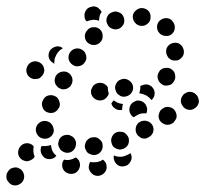

<svg xmlns="http://www.w3.org/2000/svg" viewBox="-27 -388 635 593"><path d="M32 132Q27 129 22 129Q16 129 11 131Q6 132 2 136Q-2 140 -4 145H-5Q-7 150 -7 155Q-8 161 -6 166Q-4 171 0 175Q3 179 8 182Q19 187 29 183Q40 179 45 169Q50 158 46 148Q43 137 32 132ZM265 113H266Q275 113 284 109Q287 107 291 105Q291 105 291 105Q292 106 292 106Q296 109 299 114Q302 119 302 124Q304 135 297 144Q290 153 278 155Q273 156 267 154Q262 153 258 149Q254 146 251 141Q248 136 247 131Q247 126 248 121Q249 116 252 112Q259 114 265 113ZM207 98Q210 100 213 103Q215 105 217 108Q219 113 220 118Q221 124 219 129Q216 140 206 146Q196 151 185 148Q174 145 168 135Q163 125 166 114Q167 112 168 109Q169 107 171 105Q179 107 187 106Q197 104 206 99Q207 99 207 98ZM360 93Q369 90 376 85Q381 94 379 104Q376 114 368 121Q358 127 347 126Q336 124 329 114Q326 110 325 104Q323 98 325 92Q333 96 342 96Q351 97 360 93ZM44 107Q34 102 30 91Q27 80 32 70Q37 60 47 56Q58 52 68 57Q71 58 73 60Q75 62 77 64Q77 65 77 65Q75 76 77 86Q78 91 80 96Q78 100 74 103Q70 106 65 108Q60 110 55 110Q49 109 44 107ZM120 103Q115 102 110 99Q106 95 103 91Q100 86 99 81Q98 75 99 70Q99 68 100 66Q101 64 102 62Q102 62 102 63Q113 64 123 62Q127 61 130 60Q130 61 131 63Q132 73 137 82Q141 88 147 93Q146 95 144 96Q143 98 141 99Q136 102 131 103Q126 104 120 103ZM290 62Q290 56 288 51Q285 46 281 43Q277 39 272 37Q267 35 261 36Q256 36 251 38Q246 41 242 45Q238 49 237 54Q235 59 235 65Q235 70 238 75Q240 80 244 84Q248 87 254 89Q259 91 264 91Q276 90 283 82Q291 73 290 62ZM207 63Q208 57 208 52Q207 47 204 42Q201 37 197 34Q192 31 187 29Q176 27 166 32Q156 38 154 49Q152 55 153 60Q154 65 157 70Q159 75 164 78Q168 81 174 83Q185 86 195 80Q204 74 207 63ZM370 37Q368 32 364 28Q361 24 356 21Q351 19 345 19Q340 18 335 20H334Q324 24 319 34Q314 45 318 55Q319 60 323 65Q327 69 332 71Q337 73 342 74Q347 74 353 72Q364 68 369 58Q373 48 370 37ZM106 40Q112 41 117 40Q123 39 127 36Q132 33 135 28Q138 24 139 18Q140 13 138 8Q137 2 134 -2Q128 -12 116 -14Q105 -16 96 -10Q86 -3 84 8Q82 19 89 29Q92 33 96 36Q101 39 106 40ZM444 -1Q441 -6 437 -9Q433 -13 427 -14Q422 -16 417 -15Q411 -15 406 -12Q396 -7 393 4Q390 15 395 25Q397 30 402 33Q406 37 411 39Q416 40 422 40Q427 39 432 36Q442 31 446 20Q449 9 444 -1ZM518 -24Q519 -30 518 -35Q517 -40 514 -45Q508 -55 497 -57Q485 -60 476 -53Q471 -50 468 -46Q465 -41 464 -36Q462 -31 463 -25Q464 -20 467 -15Q474 -6 485 -3Q496 -1 505 -7H506Q510 -10 513 -15Q516 -19 518 -24ZM373 -44Q372 -49 373 -55Q374 -60 377 -65Q380 -69 384 -72Q389 -75 394 -77Q405 -79 415 -73Q424 -67 427 -55Q428 -51 427 -46Q427 -42 425 -38Q419 -38 414 -38Q404 -37 396 -32Q391 -29 386 -26Q381 -28 378 -33Q374 -38 373 -44ZM156 -75Q155 -80 151 -85Q148 -89 143 -91Q133 -96 122 -93Q111 -90 106 -79Q100 -69 104 -58Q107 -47 117 -42Q122 -40 128 -39Q133 -39 138 -40Q144 -42 148 -46Q152 -49 154 -54H155Q157 -59 158 -64Q158 -70 156 -75ZM348 -48H347Q337 -47 328 -53Q319 -59 317 -69Q321 -74 324 -78Q328 -75 333 -73V-72Q342 -68 351 -67Q352 -67 353 -67Q351 -63 351 -58Q350 -53 350 -49Q349 -48 349 -48Q348 -48 348 -48ZM575 -54Q580 -57 583 -62Q586 -67 587 -72Q588 -77 586 -83Q585 -88 582 -92Q575 -102 564 -104Q553 -106 544 -99H543Q539 -96 536 -91Q533 -87 532 -81Q531 -76 532 -71Q534 -65 537 -61Q543 -51 555 -49Q566 -47 575 -54ZM306 -92Q303 -87 299 -84Q295 -80 290 -79Q284 -77 279 -78Q274 -78 269 -81Q264 -83 260 -88Q257 -92 255 -97Q254 -102 254 -108Q255 -113 258 -118Q260 -123 264 -126Q269 -130 274 -131Q279 -133 285 -132Q290 -132 295 -129Q298 -127 301 -125Q304 -122 306 -118Q306 -110 308 -102Q309 -101 309 -100Q309 -98 308 -96Q307 -94 306 -92ZM408 -123Q409 -124 411 -124Q416 -127 421 -127Q427 -128 432 -126Q437 -124 441 -121Q445 -117 448 -112Q452 -103 450 -94Q448 -85 441 -79Q435 -86 427 -92Q418 -97 408 -99Q406 -99 403 -100Q405 -105 406 -112Q407 -117 406 -121Q407 -122 408 -123ZM381 -104Q386 -114 383 -125Q379 -136 369 -141Q359 -147 348 -143Q337 -140 332 -130Q326 -120 330 -109Q333 -98 343 -93L344 -92Q354 -87 365 -91Q375 -94 381 -104ZM183 -164Q173 -169 162 -166Q151 -163 145 -153Q143 -148 142 -143Q141 -138 143 -132Q144 -127 148 -123Q151 -118 156 -116Q161 -113 166 -112Q171 -112 177 -113Q182 -115 186 -118Q191 -121 193 -126Q199 -136 196 -147Q193 -158 183 -164ZM471 -129Q475 -126 480 -124Q486 -123 491 -124Q497 -125 501 -127Q506 -130 509 -135Q516 -144 514 -155Q513 -167 504 -173Q499 -177 494 -178Q489 -179 483 -178Q478 -178 473 -175Q468 -172 465 -168V-167Q458 -158 460 -147Q462 -136 471 -129ZM108 -162Q110 -167 110 -172Q109 -178 107 -183Q102 -193 91 -197Q81 -201 70 -196Q60 -191 56 -180Q52 -170 57 -159Q59 -154 63 -151Q67 -147 73 -145Q78 -143 83 -144Q89 -144 94 -146Q99 -149 102 -153Q106 -157 108 -162ZM227 -234Q218 -240 207 -238Q196 -236 189 -226Q183 -216 185 -205Q188 -194 197 -188Q207 -181 218 -184Q229 -186 235 -196Q242 -205 239 -216Q237 -228 227 -234ZM167 -239Q160 -245 150 -245Q141 -244 133 -238Q124 -231 123 -219Q122 -208 130 -199Q132 -197 135 -195Q138 -193 141 -191Q140 -195 141 -198Q141 -208 146 -216V-217Q150 -225 157 -232Q162 -236 167 -239ZM493 -210Q497 -206 502 -203Q507 -201 513 -201Q524 -200 532 -208Q541 -216 541 -227V-228Q541 -233 539 -238Q537 -243 534 -247Q530 -251 525 -254Q520 -256 515 -256Q503 -256 495 -249Q486 -241 486 -230V-229Q486 -224 488 -219Q490 -214 493 -210ZM282 -297Q273 -305 262 -304Q250 -304 243 -295Q235 -287 235 -276Q235 -264 244 -256Q252 -249 263 -249Q275 -249 283 -258Q291 -266 290 -278Q290 -289 282 -297ZM505 -284Q509 -288 511 -293Q513 -298 513 -304Q513 -309 511 -314Q509 -319 505 -323V-324Q497 -332 486 -332Q475 -332 466 -324Q458 -316 458 -305Q458 -293 466 -285Q474 -277 486 -277Q497 -276 505 -284ZM355 -335Q351 -346 340 -350Q330 -355 319 -350Q308 -346 304 -336Q299 -325 304 -315Q308 -304 318 -300Q329 -295 339 -299H340Q350 -304 355 -314Q359 -324 355 -335ZM438 -334Q439 -345 432 -354Q424 -362 413 -363Q402 -364 393 -356Q384 -349 383 -338Q383 -326 390 -318Q397 -309 409 -308Q420 -307 429 -315Q438 -322 438 -334ZM241 -322Q234 -328 234 -338Q233 -347 238 -355Q241 -360 245 -363Q250 -366 255 -367Q260 -369 266 -368Q271 -367 276 -364Q279 -361 282 -358Q285 -355 287 -351Q285 -348 283 -345Q279 -335 279 -325Q279 -324 279 -324Q270 -327 261 -327Q251 -326 241 -322Q241 -322 241 -322Z"/></svg>

Font: FRB American Cursive Guidelines Dotted Ultra
Style: Bold Italic
Weight: 1000
Italic angle: -25°
Version: Version 2.0;Modular Font Editor K font №1